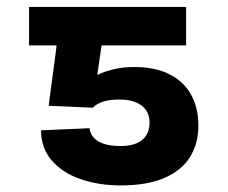

<svg xmlns="http://www.w3.org/2000/svg" viewBox="-20 -534 665 561"><path d="M122.2 -224.9 160.4 -513.7H523.8V-401.4H276.8L264.2 -314.8Q282.4 -324.4 310.7 -331.3Q339 -338.1 370.4 -338.1Q429.2 -339 472.1 -318.5Q515 -298.1 537.3 -259.2Q559.6 -220.4 559.6 -166.5Q559.6 -115.3 535.8 -76.1Q512.1 -36.9 461.2 -14.5Q410.3 7.8 332.3 7.8Q270.6 7.8 217.8 -9.8Q165 -27.3 132.5 -63.7Q99.9 -100 99.9 -153.2L241.7 -159.4Q243.4 -142.7 254.7 -130.9Q265.9 -119 285.4 -113.2Q304.9 -107.3 332.3 -107.3Q361.1 -107.3 379.8 -115.6Q398.5 -123.9 407.8 -139.2Q417 -154.4 417 -175.9Q417 -196.6 407 -211.6Q396.9 -226.6 377.1 -234.9Q357.4 -243.2 330.4 -243.2Q299.8 -243.2 280.8 -236.9Q261.7 -230.6 251.5 -219.2ZM216 -401.4H64.9V-513.7H216Z"/></svg>

Font: Pretendard Std Variable
Style: Regular
Weight: 400
Designer: Base glyphs from Inter by Rasmus Andersson; Hangeul glyphs from Noto Sans CJK(Source Han Sans) by Jang Soo-young and Kan
Foundry: Kil Hyung-jin
Version: Version 1.309;Glyphs 3.2 (3225)